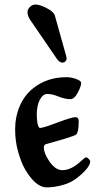

<svg xmlns="http://www.w3.org/2000/svg" viewBox="-20 -813 440 849"><path d="M101.6 -760.3Q101.6 -771.5 112.3 -782.2Q123 -793 136.7 -793Q155.3 -793 186.5 -777.1Q217.8 -761.2 222.7 -743.7L272.5 -565.9Q274.4 -559.1 274.4 -554.7Q274.4 -546.4 269 -541.3Q263.7 -536.1 255.4 -536.1Q243.2 -536.1 230.5 -554.2L113.8 -724.6Q101.6 -742.7 101.6 -760.3ZM46.9 -240.7Q46.9 -295.9 67.1 -343.5Q87.4 -391.1 125.5 -421.9Q187.5 -471.7 273.4 -471.7Q294.9 -471.7 316.9 -463.6Q338.9 -455.6 338.9 -446.3Q338.9 -431.2 323.7 -402.8Q308.6 -374.5 291 -374.5Q266.6 -374.5 234.4 -387.7Q210 -397.5 189 -397.5Q169.4 -397.5 156 -371.8Q142.6 -346.2 142.6 -305.2Q142.6 -299.3 143.1 -291Q143.6 -282.7 145 -272.2Q146.5 -261.7 149.7 -254.4Q152.8 -247.1 157.2 -247.1Q170.4 -247.1 238.8 -272.9Q297.9 -294.9 313.5 -294.9Q328.1 -294.9 328.1 -277.3Q328.1 -226.1 315.4 -217.3Q303.2 -208.5 185.1 -176.3Q173.8 -173.3 173.8 -161.6Q173.8 -137.2 194.3 -105.5Q223.1 -60.5 255.4 -60.5Q296.4 -60.5 340.8 -103Q355.5 -117.2 360.4 -117.2Q365.2 -117.2 372.1 -110.6Q378.9 -104 378.9 -99.1Q378.9 -84 359.1 -61.5Q339.4 -39.1 308.6 -17.6Q286.6 -2.4 251.7 6.6Q216.8 15.6 186.5 15.6Q137.7 15.6 90.8 -64.5Q74.7 -91.8 60.8 -139.6Q46.9 -187.5 46.9 -240.7Z"/></svg>

Font: Monomachus
Style: Medium
Weight: 500
Designer: Alexey Kryukov
Version: Version 1.0